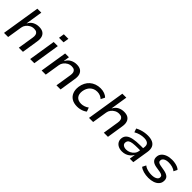

<svg xmlns="http://www.w3.org/2000/svg" viewBox="287 -2017 3327 3327"><g transform="rotate(45 1950.0 -353.5)"><path d="M50 0 162 -705H259L210 -395H213Q243 -453 294 -479.5Q345 -506 407 -506Q468 -506 505.5 -482.5Q543 -459 557.5 -413.5Q572 -368 561 -302L514 0H413L460 -297Q466 -335 459.5 -362.5Q453 -390 431 -405.5Q409 -421 368 -421Q324 -421 287 -400.5Q250 -380 225.5 -347.5Q201 -315 195 -275L151 0Z M784 -614 800 -716H912L895 -614ZM691 0 770 -497H871L793 0Z M972 0 1051 -497H1144L1127 -391H1131Q1163 -451 1215 -478.5Q1267 -506 1329 -506Q1390 -506 1427.5 -482.5Q1465 -459 1479.5 -413.5Q1494 -368 1483 -302L1436 0H1335L1382 -297Q1388 -335 1381.5 -362.5Q1375 -390 1353 -405.5Q1331 -421 1290 -421Q1246 -421 1209 -400.5Q1172 -380 1147.5 -347.5Q1123 -315 1117 -275L1073 0Z M1847 9Q1767 9 1714 -23.5Q1661 -56 1637.5 -115Q1614 -174 1624 -251Q1632 -309 1656 -356Q1680 -403 1718 -436.5Q1756 -470 1806 -488Q1856 -506 1915 -506Q1967 -506 2011.5 -489.5Q2056 -473 2082 -444L2045 -372Q2021 -396 1986.5 -409.5Q1952 -423 1916 -423Q1875 -423 1842.5 -410Q1810 -397 1785 -373Q1760 -349 1744.5 -316Q1729 -283 1723 -242Q1713 -163 1750 -119Q1787 -75 1863 -75Q1898 -75 1936 -88Q1974 -101 2003 -124L2030 -51Q2009 -33 1979.5 -19.5Q1950 -6 1916.5 1.5Q1883 9 1847 9Z M2133 0 2245 -705H2342L2293 -395H2296Q2326 -453 2377 -479.5Q2428 -506 2490 -506Q2551 -506 2588.5 -482.5Q2626 -459 2640.5 -413.5Q2655 -368 2644 -302L2597 0H2496L2543 -297Q2549 -335 2542.5 -362.5Q2536 -390 2514 -405.5Q2492 -421 2451 -421Q2407 -421 2370 -400.5Q2333 -380 2308.5 -347.5Q2284 -315 2278 -275L2234 0Z M2947 9Q2893 9 2853 -11.5Q2813 -32 2793.5 -68Q2774 -104 2780 -150Q2787 -202 2824 -233Q2861 -264 2930 -278Q2999 -292 3100 -292H3182L3172 -229H3098Q3027 -229 2979.5 -222.5Q2932 -216 2908 -199Q2884 -182 2879 -147Q2874 -108 2902 -87Q2930 -66 2976 -66Q3018 -66 3056 -84.5Q3094 -103 3120.5 -135Q3147 -167 3152 -207L3170 -314Q3179 -375 3149 -403Q3119 -431 3053 -431Q3008 -431 2961.5 -419Q2915 -407 2865 -379L2841 -448Q2875 -467 2913.5 -480Q2952 -493 2992 -499.5Q3032 -506 3072 -506Q3142 -506 3189.5 -484Q3237 -462 3257 -416.5Q3277 -371 3266 -299L3218 0H3132L3148 -106H3146Q3128 -72 3098 -46Q3068 -20 3030 -5.5Q2992 9 2947 9Z M3593 9Q3529 9 3472.5 -7Q3416 -23 3383 -52L3417 -119Q3440 -100 3470 -88.5Q3500 -77 3532.5 -71.5Q3565 -66 3596 -66Q3656 -66 3693 -85.5Q3730 -105 3734 -137Q3737 -165 3720.5 -181Q3704 -197 3663 -205L3558 -222Q3490 -234 3459.5 -269Q3429 -304 3437 -364Q3442 -404 3470.5 -436Q3499 -468 3549 -487Q3599 -506 3667 -506Q3703 -506 3739 -499.5Q3775 -493 3806 -480Q3837 -467 3855 -447L3821 -380Q3792 -407 3747.5 -419Q3703 -431 3659 -431Q3601 -431 3566.5 -411Q3532 -391 3528 -359Q3524 -332 3539.5 -316Q3555 -300 3594 -293L3695 -275Q3768 -261 3800.5 -227.5Q3833 -194 3824 -131Q3819 -90 3789 -58Q3759 -26 3708.5 -8.5Q3658 9 3593 9Z"/></g></svg>

Font: Nunito Sans 7pt Medium
Style: Italic
Weight: 500
Italic angle: -9°
Designer: Vernon Adams
Foundry: Vernon Adams
Version: Version 3.101;gftools[0.9.27]